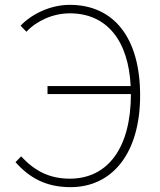

<svg xmlns="http://www.w3.org/2000/svg" viewBox="-20 -759 659 792"><path d="M176 -371H520C520 -148 424 -22 268 -22C185 -22 124 -53 67 -114L44 -90C101 -26 169 13 271 13C444 13 558 -128 558 -365C558 -604 449 -739 268 -739C183 -739 106 -697 65 -653L89 -628C131 -673 198 -704 268 -704C421 -704 510 -591 519 -404H176Z"/></svg>

Font: Harano Aji Gothic KR ExtraLight
Style: Regular
Weight: 250
Foundry: Masamichi Hosoda
Version: HaranoAjiGothicKR-ExtraLight version 20220220;ttx 4.29.1